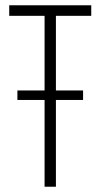

<svg xmlns="http://www.w3.org/2000/svg" viewBox="-20 -708 381 728"><path d="M46 -329V-365H295V-329ZM149 0V-648H15V-688H326V-648H192V0Z"/></svg>

Font: Saira ExtraCondensed ExtraLight
Style: Regular
Weight: 250
Width: 2
Designer: Hector Gatti with collaboration of the Omnibus-Type team
Foundry: Omnibus-Type
Version: Version 1.101